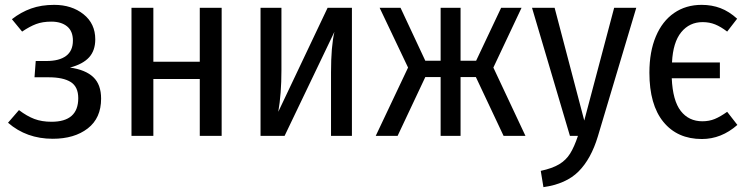

<svg xmlns="http://www.w3.org/2000/svg" viewBox="-20 -559 3080 790"><path d="M372 -397Q372 -351 346.5 -323Q321 -295 268 -281Q332 -272 364 -241.5Q396 -211 396 -153Q396 -73 341 -30.5Q286 12 197 12Q89 12 13 -54L58 -106Q91 -81 121.5 -69.5Q152 -58 192 -58Q302 -58 302 -155Q302 -202 271 -221.5Q240 -241 180 -241H122L127 -308H171Q224 -308 252 -329Q280 -350 280 -392Q280 -431 256 -450.5Q232 -470 191 -470Q155 -470 128.5 -460Q102 -450 71 -429L29 -480Q66 -509 108 -524Q150 -539 203 -539Q275 -539 323.5 -500.5Q372 -462 372 -397Z M802 -234H611V0H521V-527H611V-305H802V-527H892V0H802Z M1428 0H1342V-262Q1342 -368 1356 -428L1151 0H1052V-527H1138V-270Q1138 -173 1125 -99L1328 -527H1428Z M2010 -281 2142 0H2052L1938 -242H1875V0H1793V-242H1730L1616 0H1526L1659 -281L1542 -527H1628L1730 -309H1793V-527H1875V-309H1939L2042 -527H2126Z M2440 2Q2412 95 2360.5 146.5Q2309 198 2216 211L2205 144Q2252 134 2280.5 117Q2309 100 2326 72.5Q2343 45 2358 0H2325L2169 -527H2262L2384 -63L2507 -527H2598Z M3014 -45Q2948 13 2868 13Q2767 13 2709.5 -57.5Q2652 -128 2652 -260Q2652 -346 2678.5 -409Q2705 -472 2753.5 -505.5Q2802 -539 2867 -539Q2909 -539 2944.5 -525.5Q2980 -512 3013 -482L2972 -429Q2946 -449 2922.5 -458.5Q2899 -468 2871 -468Q2817 -468 2783 -426.5Q2749 -385 2745 -302H2942V-237H2744Q2748 -145 2781 -102.5Q2814 -60 2870 -60Q2898 -60 2921 -69.5Q2944 -79 2972 -99Z"/></svg>

Font: Fira Sans Condensed
Style: Regular
Weight: 400
Width: 3
Designer: bBox Type GmbH & Carrois Corporate GbR & Edenspiekermann AG
Foundry: bBox Type GmbH & Carrois Corporate GbR & Edenspiekermann AG
Version: Version 4.301